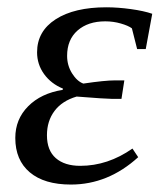

<svg xmlns="http://www.w3.org/2000/svg" viewBox="-20 -491 434 521"><path d="M268.6 -471.2Q299.8 -471.2 335.2 -466.3Q370.6 -461.4 393.1 -453.6L375.5 -357.9H352.1L337.9 -414.1Q328.1 -421.4 307.9 -427.2Q287.6 -433.1 265.6 -433.1Q218.8 -433.1 190.4 -408.2Q162.1 -383.3 162.1 -339.4Q162.1 -313.5 175.5 -292Q189 -270.5 206.1 -264.2Q264.6 -272.9 292.5 -272.9H317.4L309.6 -222.7H284.2Q267.6 -222.7 188 -229Q148.4 -217.3 127.9 -189.9Q107.4 -162.6 107.4 -124Q107.4 -83 131.3 -62Q155.3 -41 197.8 -41Q272.5 -41 339.4 -87.9L355 -64.5Q273.4 9.8 172.4 9.8Q100.1 9.8 60.8 -23.4Q21.5 -56.6 21.5 -116.7Q21.5 -167.5 56.4 -202.6Q91.3 -237.8 149.9 -247.1L150.9 -250.5Q118.7 -263.7 99.6 -290Q80.6 -316.4 80.6 -349.1Q80.6 -406.2 131.1 -438.7Q181.6 -471.2 268.6 -471.2Z"/></svg>

Font: Tinos
Style: Italic
Weight: 400
Italic angle: -16.333°
Designer: Steve Matteson
Foundry: Monotype Imaging Inc.
Version: Version 1.32